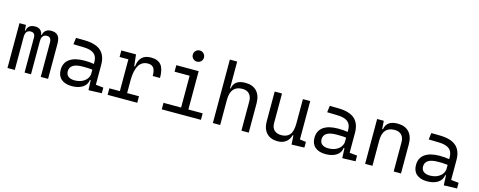

<svg xmlns="http://www.w3.org/2000/svg" viewBox="-32 -1438 5337 2141"><g transform="rotate(15 2636.5 -367.5)"><path d="M442.9 0V-395.5Q442.9 -460.4 392.6 -460.4Q330.1 -460.4 330.1 -378.9V0H255.9V-405.3Q255.9 -460.4 204.6 -460.4Q143.1 -460.4 143.1 -378.9V0H58.6V-517.6H132.8L138.7 -453.1H145Q154.3 -527.3 238.8 -527.3Q312 -527.3 326.7 -453.1H333Q336.9 -485.8 359.6 -506.6Q382.3 -527.3 423.8 -527.3Q477.1 -527.3 502.2 -498Q527.3 -468.8 527.3 -405.3V0Z M995.1 4.9 990.2 -109.4H981.4Q974.1 -52.2 925.8 -21.2Q877.4 9.8 803.2 9.8Q723.6 9.8 680.2 -27.8Q636.7 -65.4 636.7 -134.3Q636.7 -216.3 696.3 -259Q755.9 -301.8 867.7 -301.8Q931.6 -301.8 977.5 -293V-315.9Q977.5 -381.3 938 -411.6Q898.4 -441.9 816.9 -443.4L700.2 -446.3L710 -522.5L810.5 -521Q938 -519 998.5 -465.3Q1059.1 -411.6 1059.1 -303.7V-74.7L1147.5 -65.4V0ZM977.5 -227.1Q950.7 -231 922.1 -231.7Q893.6 -232.4 865.2 -232.4Q717.3 -232.4 717.3 -138.7Q717.3 -101.6 742.9 -81.1Q768.6 -60.5 814.5 -60.5Q865.7 -60.5 902.1 -78.1Q938.5 -95.7 958 -124Q977.5 -152.3 977.5 -184.1Z M1419.9 -222.7V-75.2H1556.6V0H1214.8V-75.2H1335.9V-442.4H1234.4V-517.6H1403.8L1418.5 -384.8H1427.7Q1441.4 -527.3 1575.7 -527.3Q1656.7 -527.3 1693.6 -481.4Q1730.5 -435.5 1730.5 -333H1646.5Q1646.5 -397 1626 -425.3Q1605.5 -453.6 1560.5 -453.6Q1489.7 -453.6 1454.8 -393.6Q1419.9 -333.5 1419.9 -222.7Z M1839.8 0V-75.2H2043V-442.4H1869.1V-517.6H2127V-75.2H2292V0ZM2080.6 -615.2Q2053.7 -615.2 2034.9 -633.8Q2016.1 -652.3 2016.1 -679.2Q2016.1 -706.1 2034.9 -724.9Q2053.7 -743.7 2080.6 -743.7Q2107.4 -743.7 2126.2 -724.9Q2145 -706.1 2145 -679.2Q2145 -652.3 2126.2 -633.8Q2107.4 -615.2 2080.6 -615.2Z M2759.3 0V-337.4Q2759.3 -393.1 2731 -423.3Q2702.6 -453.6 2651.4 -453.6Q2514.2 -453.6 2514.2 -291.5V0H2429.7V-732.4H2514.2V-423.8H2522Q2537.1 -527.3 2666 -527.3Q2751 -527.3 2797.4 -477.5Q2843.8 -427.7 2843.8 -336.9V0Z M3180.2 9.8Q3096.2 9.8 3050.5 -38.8Q3004.9 -87.4 3004.9 -175.8V-517.6H3089.4V-175.8Q3089.4 -123.5 3118.7 -95.2Q3147.9 -66.9 3201.2 -66.9Q3265.1 -66.9 3297.9 -106.4Q3330.6 -146 3330.6 -239.3V-517.6H3415V-74.2L3486.3 -65.4V0L3339.4 4.9L3333 -99.6H3324.7Q3311 -47.4 3273.2 -18.8Q3235.4 9.8 3180.2 9.8Z M3924.8 4.9 3919.9 -109.4H3911.1Q3903.8 -52.2 3855.5 -21.2Q3807.1 9.8 3732.9 9.8Q3653.3 9.8 3609.9 -27.8Q3566.4 -65.4 3566.4 -134.3Q3566.4 -216.3 3626 -259Q3685.5 -301.8 3797.4 -301.8Q3861.3 -301.8 3907.2 -293V-315.9Q3907.2 -381.3 3867.7 -411.6Q3828.1 -441.9 3746.6 -443.4L3629.9 -446.3L3639.6 -522.5L3740.2 -521Q3867.7 -519 3928.2 -465.3Q3988.8 -411.6 3988.8 -303.7V-74.7L4077.1 -65.4V0ZM3907.2 -227.1Q3880.4 -231 3851.8 -231.7Q3823.2 -232.4 3794.9 -232.4Q3647 -232.4 3647 -138.7Q3647 -101.6 3672.6 -81.1Q3698.2 -60.5 3744.1 -60.5Q3795.4 -60.5 3831.8 -78.1Q3868.2 -95.7 3887.7 -124Q3907.2 -152.3 3907.2 -184.1Z M4517.1 0V-337.4Q4517.1 -391.6 4488.8 -421.1Q4460.4 -450.7 4409.2 -450.7Q4272 -450.7 4272 -291.5V0H4187.5V-517.6H4264.2L4271 -423.8H4279.8Q4294.9 -527.3 4423.8 -527.3Q4508.8 -527.3 4555.2 -477.5Q4601.6 -427.7 4601.6 -336.9V0Z M5096.7 4.9 5091.8 -109.4H5083Q5075.7 -52.2 5027.3 -21.2Q4979 9.8 4904.8 9.8Q4825.2 9.8 4781.7 -27.8Q4738.3 -65.4 4738.3 -134.3Q4738.3 -216.3 4797.9 -259Q4857.4 -301.8 4969.2 -301.8Q5033.2 -301.8 5079.1 -293V-315.9Q5079.1 -381.3 5039.6 -411.6Q5000 -441.9 4918.5 -443.4L4801.8 -446.3L4811.5 -522.5L4912.1 -521Q5039.6 -519 5100.1 -465.3Q5160.6 -411.6 5160.6 -303.7V-74.7L5249 -65.4V0ZM5079.1 -227.1Q5052.2 -231 5023.7 -231.7Q4995.1 -232.4 4966.8 -232.4Q4818.8 -232.4 4818.8 -138.7Q4818.8 -101.6 4844.5 -81.1Q4870.1 -60.5 4916 -60.5Q4967.3 -60.5 5003.7 -78.1Q5040 -95.7 5059.6 -124Q5079.1 -152.3 5079.1 -184.1Z"/></g></svg>

Font: Cascadia Mono NF SemiLight
Style: Regular
Weight: 350
Monospace: yes
Designer: Aaron Bell
Foundry: Saja Typeworks
Version: Version 2404.023; ttfautohint (v1.8.4)